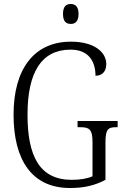

<svg xmlns="http://www.w3.org/2000/svg" viewBox="-20 -933 624 963"><path d="M335 -813C357 -813 374 -825 374 -863C374 -901 357 -913 335 -913C312 -913 296 -901 296 -863C296 -825 312 -813 335 -813ZM331 10C402 10 456 -3 509 -31V-219C509 -286 523 -295 563 -295H570V-326H369V-295H382C426 -295 444 -286 444 -221V-49C419 -37 380 -31 340 -31C179 -31 118 -149 118 -358C118 -572 189 -684 334 -684C427 -684 459 -622 459 -553C492 -553 513 -574 513 -612C513 -670 455 -724 336 -724C151 -724 48 -587 48 -358C48 -132 139 10 331 10Z"/></svg>

Font: Noto Serif Sinhala Condensed Light
Style: Regular
Weight: 300
Width: 3
Designer: Jelle Bosma - Monotype Design Team
Foundry: Monotype Imaging Inc.
Version: Version 2.007